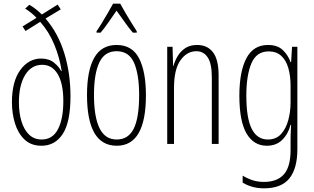

<svg xmlns="http://www.w3.org/2000/svg" viewBox="-20 -784 1709 1046"><path d="M140 -758Q176 -737 208 -705L294 -759L311 -733L228 -683Q297 -603 330.5 -493.5Q364 -384 364 -259Q364 -119 322 -54.5Q280 10 206 10Q149 10 113.5 -24Q78 -58 61.5 -112Q45 -166 45 -227Q45 -340 90.5 -402.5Q136 -465 204 -465Q247 -465 274.5 -442.5Q302 -420 313 -397H316Q305 -470 276 -540.5Q247 -611 199 -665L119 -615L103 -640L179 -687Q165 -702 148.5 -715Q132 -728 117 -737ZM210 -431Q151 -431 117 -375.5Q83 -320 83 -226Q83 -169 97 -123Q111 -77 138.5 -50.5Q166 -24 207 -24Q267 -24 296 -80.5Q325 -137 325 -233Q325 -329 294.5 -380Q264 -431 210 -431Z M775 -265Q775 10 616 10Q454 10 454 -267Q454 -400 493.5 -469.5Q533 -539 615 -539Q700 -539 737.5 -466.5Q775 -394 775 -265ZM492 -267Q492 -148 522 -86Q552 -24 616 -24Q679 -24 708.5 -83Q738 -142 738 -266Q738 -378 710.5 -441.5Q683 -505 615 -505Q550 -505 521 -443.5Q492 -382 492 -267ZM635 -764Q648 -740 666 -709.5Q684 -679 700.5 -652.5Q717 -626 725 -614V-606H704Q683 -630 659.5 -663.5Q636 -697 615 -726Q596 -699 572 -664Q548 -629 528 -606H506V-614Q518 -631 534.5 -658Q551 -685 567.5 -713.5Q584 -742 596 -764Z M1054 -539Q1110 -539 1140.5 -499Q1171 -459 1171 -373V0H1134V-362Q1134 -438 1111.5 -471.5Q1089 -505 1050 -505Q998 -505 963 -455.5Q928 -406 928 -305V0H891V-529H920L923 -425H925Q933 -454 949 -480Q965 -506 990.5 -522.5Q1016 -539 1054 -539Z M1440 -539Q1492 -539 1521 -511Q1550 -483 1563 -445H1566L1571 -529H1600V29Q1600 134 1556.5 188Q1513 242 1418 242Q1353 242 1302 211V173Q1331 190 1358 198.5Q1385 207 1418 207Q1490 207 1526.5 166Q1563 125 1563 33V-8Q1563 -30 1563.5 -52Q1564 -74 1566 -104H1563Q1550 -54 1517.5 -22Q1485 10 1434 10Q1362 10 1323 -57Q1284 -124 1284 -263Q1284 -393 1322 -466Q1360 -539 1440 -539ZM1444 -504Q1377 -504 1349.5 -438.5Q1322 -373 1322 -263Q1322 -140 1351.5 -82Q1381 -24 1439 -24Q1484 -24 1511 -53.5Q1538 -83 1550.5 -129.5Q1563 -176 1563 -226V-317Q1563 -370 1551 -412.5Q1539 -455 1512.5 -479.5Q1486 -504 1444 -504Z"/></svg>

Font: Noto Sans Arabic ExtCond ExtLt
Style: Regular
Weight: 200
Width: 2
Designer: Monotype Design Team, Nadine Chahine, Nizar Qandah and Khaled Hosny
Foundry: Monotype Imaging Inc.
Version: Version 2.012; ttfautohint (v1.8.4.7-5d5b)